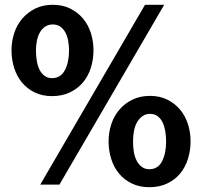

<svg xmlns="http://www.w3.org/2000/svg" viewBox="-20 -770 844 801"><path d="M148 0 585 -750H665L228 0ZM775 -180Q775 -142 764 -107Q753 -72 731.5 -46Q710 -20 677.5 -4.5Q645 11 603 11Q562 11 530 -4.5Q498 -20 476.5 -46Q455 -72 444 -107Q433 -142 433 -180Q433 -218 444.5 -252.5Q456 -287 478.5 -313Q501 -339 533 -354.5Q565 -370 606 -370Q646 -370 677.5 -354.5Q709 -339 731 -313Q753 -287 764 -252.5Q775 -218 775 -180ZM673 -180Q673 -202 669.5 -222.5Q666 -243 658.5 -259Q651 -275 638 -285Q625 -295 606 -295Q588 -295 574.5 -285.5Q561 -276 552 -260.5Q543 -245 539 -224Q535 -203 535 -180Q535 -157 538.5 -136Q542 -115 550.5 -99Q559 -83 572 -73.5Q585 -64 603 -64Q639 -64 656 -97Q673 -130 673 -180ZM370 -560Q370 -522 359 -487Q348 -452 326 -426Q304 -400 271.5 -384.5Q239 -369 197 -369Q156 -369 124.5 -384.5Q93 -400 71.5 -426Q50 -452 39 -487Q28 -522 28 -560Q28 -598 39.5 -632.5Q51 -667 73.5 -693Q96 -719 127.5 -734.5Q159 -750 200 -750Q241 -750 272.5 -734.5Q304 -719 326 -693Q348 -667 359 -632.5Q370 -598 370 -560ZM268 -560Q268 -580 264.5 -599.5Q261 -619 253 -634Q245 -649 232 -658.5Q219 -668 200 -668Q182 -668 168.5 -659Q155 -650 146.5 -635Q138 -620 134 -600.5Q130 -581 130 -560Q130 -537 133.5 -516Q137 -495 145 -479Q153 -463 166 -453.5Q179 -444 197 -444Q233 -444 250.5 -477Q268 -510 268 -560Z"/></svg>

Font: Mukta
Style: Bold
Weight: 700
Designer: Girish Dalvi and Yashodeep Gholap
Foundry: Ek Type
Version: Version 2.538;PS 1.002;hotconv 16.6.51;makeotf.lib2.5.65220;